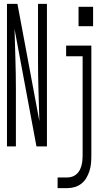

<svg xmlns="http://www.w3.org/2000/svg" viewBox="-20 -755 540 990"><path d="M16 0V-735H70L183 -130Q181 -208 178.5 -285.5Q176 -363 176 -441V-735H222V0H168L55 -605Q57 -527 59.5 -449.5Q62 -372 62 -294V0ZM385 -620V-720H460V-620ZM277 215V160H327Q340 160 352 156Q364 152 374 143.5Q384 135 390 124Q396 113 399.5 100.5Q403 88 404.5 75.5Q406 63 406 50V-465H321V-520H451V50Q451 70 449 89.5Q447 109 441 127.5Q435 146 425 163Q415 180 399.5 192Q384 204 365.5 209.5Q347 215 327 215Z"/></svg>

Font: Iosevka Fixed SS04 Light
Style: Regular
Weight: 300
Monospace: yes
Designer: Belleve Invis
Foundry: Belleve Invis
Version: Version 32.5.0